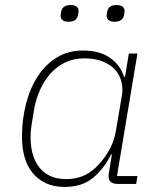

<svg xmlns="http://www.w3.org/2000/svg" viewBox="-20 -728 640 760"><path d="M236 12Q194 12 162.5 -2.5Q131 -17 109.5 -43Q88 -69 77.5 -105.5Q67 -142 67 -186Q67 -255 83 -317Q99 -379 129.5 -426Q160 -473 205 -500.5Q250 -528 308 -528Q374 -528 415 -499.5Q456 -471 471 -424H475L490 -516H524L443 -31H524L519 0H446Q403 0 411 -43L423 -117H420Q391 -59 347.5 -23.5Q304 12 236 12ZM242 -19Q275 -19 303.5 -29.5Q332 -40 358 -64Q385 -89 408 -126.5Q431 -164 439 -211L463 -353Q467 -379 460.5 -405Q454 -431 436 -451.5Q418 -472 387 -484.5Q356 -497 313 -497Q272 -497 238.5 -481Q205 -465 180 -437Q155 -409 138 -371Q121 -333 114 -289L105 -234Q101 -211 101 -185Q101 -150 109 -120Q117 -90 134 -67.5Q151 -45 177.5 -32Q204 -19 242 -19ZM252 -642Q234 -642 227 -649Q220 -656 220 -664Q220 -668 220.5 -672Q221 -676 222 -681Q227 -708 259 -708Q277 -708 284 -701Q291 -694 291 -686Q291 -682 290.5 -678Q290 -674 289 -669Q284 -642 252 -642ZM434 -642Q416 -642 409 -649Q402 -656 402 -664Q402 -668 402.5 -672Q403 -676 404 -681Q409 -708 441 -708Q459 -708 466 -701Q473 -694 473 -686Q473 -682 472.5 -678Q472 -674 471 -669Q466 -642 434 -642Z"/></svg>

Font: IBM Plex Mono ExtraLight
Style: Italic
Weight: 200
Italic angle: -9°
Monospace: yes
Designer: Mike Abbink, Paul van der Laan, Pieter van Rosmalen
Foundry: Bold Monday
Version: Version 2.3